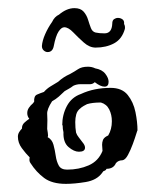

<svg xmlns="http://www.w3.org/2000/svg" viewBox="-20 -451 382 472"><path d="M142 1Q108 1 88.5 -13.5Q69 -28 55 -50Q51 -55 53 -64Q43 -74 33.5 -87Q24 -100 24 -115Q24 -121 27 -126Q30 -131 34 -135V-136Q34 -144 40 -149.5Q46 -155 52 -159Q47 -165 47 -173Q47 -180 51 -186Q55 -192 61 -197L64 -201Q63 -215 71 -218.5Q79 -222 88 -225Q95 -233 104 -238.5Q113 -244 123 -250Q136 -262 152 -269Q163 -275 172 -281Q181 -287 196 -287Q201 -287 205.5 -286Q210 -285 214 -283Q231 -280 239 -269.5Q247 -259 247 -250Q247 -238 237 -238Q227 -238 213 -249Q208 -244 201 -244H177Q173 -244 168.5 -243Q164 -242 160 -240Q155 -236 149.5 -233Q144 -230 139 -227Q132 -220 124.5 -213.5Q117 -207 108 -202Q95 -182 96 -170.5Q97 -159 96 -134Q96 -133 97.5 -124.5Q99 -116 97 -114Q108 -108 111.5 -95Q115 -82 117 -68Q119 -54 124.5 -44Q130 -34 145 -34Q174 -34 198 -44.5Q222 -55 232 -80Q232 -84 231.5 -87.5Q231 -91 231 -95Q231 -101 233 -106.5Q235 -112 242 -116L246 -118Q255 -133 255 -153Q255 -169 248.5 -182Q242 -195 228 -199Q207 -199 194 -195Q190 -193 185.5 -190.5Q181 -188 178 -185Q170 -179 167.5 -170Q165 -161 165 -151Q165 -144 165.5 -137Q166 -130 167 -125Q169 -119 173.5 -113.5Q178 -108 183 -101Q189 -94 189 -88Q189 -78 174 -78Q162 -78 148.5 -89.5Q135 -101 136 -126Q135 -130 134.5 -134Q134 -138 134 -143H133Q133 -169 144.5 -190.5Q156 -212 179 -220Q211 -235 252 -235Q280 -235 294 -217.5Q308 -200 313 -175.5Q318 -151 318 -130Q318 -132 315 -122Q312 -112 306.5 -97Q301 -82 294.5 -70Q288 -58 281 -57Q271 -57 265 -50Q259 -36 242 -36L240 -33Q239 -32 237.5 -31.5Q236 -31 234 -30L231 -26Q218 -8 190.5 -3.5Q163 1 142 1ZM215 -334Q200 -334 186 -346.5Q172 -359 160 -371.5Q148 -384 138 -384Q131 -384 124 -373.5Q117 -363 112 -337Q109 -323 97 -323Q92 -323 87.5 -327Q83 -331 83 -338Q84 -351 91 -367Q98 -383 108 -397Q114 -410 125 -415Q144 -431 163 -431Q178 -431 185.5 -422.5Q193 -414 196.5 -402.5Q200 -391 203.5 -382Q207 -373 215 -371Q220 -370 225 -369.5Q230 -369 237 -369Q255 -369 256 -393Q256 -401 260.5 -404Q265 -407 270 -407Q276 -407 281 -403.5Q286 -400 285 -392Q288 -387 287 -380Q280 -355 260.5 -344.5Q241 -334 215 -334Z"/></svg>

Font: Are You Serious
Style: Regular
Weight: 400
Designer: Robert E. Leuschke
Foundry: Robert E. Leuschke
Version: Version 1.100